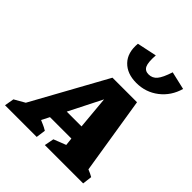

<svg xmlns="http://www.w3.org/2000/svg" viewBox="-283 -942 1084 1084"><g transform="rotate(45 259.0 -400.5)"><path d="M522 -77Q534 -72 544 -67.5Q554 -63 564 -57L557 0H251L262 -57L336 -86L331 -132H160L136 -85Q151 -78 162.5 -73.5Q174 -69 194 -57L186 0H-67L-57 -57L6 -93L252 -539H448ZM205 -221H323L305 -419ZM368 -613Q294 -613 252.5 -656Q211 -699 218 -776L336 -801Q332 -742 343 -719Q354 -696 383 -696Q413 -696 432.5 -719Q452 -742 471 -801L579 -776Q558 -702 500.5 -657.5Q443 -613 368 -613Z"/></g></svg>

Font: Piazzolla SC ExtraBold
Style: Italic
Weight: 800
Italic angle: -11.3°
Designer: Juan Pablo del Peral
Foundry: Huerta Tipografica
Version: Version 1.330